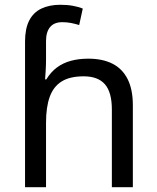

<svg xmlns="http://www.w3.org/2000/svg" viewBox="-20 -785 657 805"><path d="M85 -611Q85 -665 102.5 -699Q120 -733 153.5 -749Q187 -765 233 -765Q262 -765 286.5 -760.5Q311 -756 327 -749L312 -680Q296 -685 278.5 -688.5Q261 -692 241 -692Q207 -692 190 -671.5Q173 -651 173 -613V-535Q173 -513 171.5 -488Q170 -463 169 -452H174Q193 -483 218.5 -502Q244 -521 277 -530Q310 -539 350 -539Q410 -539 451.5 -518Q493 -497 515 -453.5Q537 -410 537 -343V0H449V-326Q449 -398 420 -431.5Q391 -465 331 -465Q273 -465 238.5 -443.5Q204 -422 188.5 -379Q173 -336 173 -271V0H85Z"/></svg>

Font: usinhala25
Style: Book
Weight: 400
Designer: Jelle Bosma - Monotype Design Team
Foundry: Monotype Imaging Inc.
Version: Version 2.003